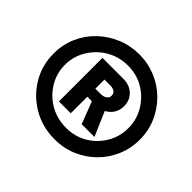

<svg xmlns="http://www.w3.org/2000/svg" viewBox="-119 -856 745 745"><g transform="rotate(45 253.5 -484.0)"><path d="M21 -484Q21 -533 39.5 -575.5Q58 -618 91 -649.5Q124 -681 167 -699Q210 -717 259 -717Q307 -717 350 -699Q393 -681 425 -649Q457 -617 475.5 -575Q494 -533 494 -484Q494 -435 475.5 -392.5Q457 -350 425 -318.5Q393 -287 350.5 -269Q308 -251 259 -251Q193 -251 139 -282Q85 -313 53 -366Q21 -419 21 -484ZM431 -484Q431 -531 407.5 -570Q384 -609 345.5 -632Q307 -655 259 -655Q210 -655 170.5 -632Q131 -609 107 -570Q83 -531 83 -484Q83 -437 107 -398Q131 -359 170.5 -336.5Q210 -314 259 -314Q307 -314 345.5 -336.5Q384 -359 407.5 -398Q431 -437 431 -484ZM292 -367 255 -463 314 -478 362 -367ZM167 -367V-606H281Q316 -606 337.5 -585.5Q359 -565 359 -533Q359 -500 336.5 -479Q314 -458 281 -458H216L232 -468V-367ZM232 -495 217 -502H261Q277 -502 286.5 -509Q296 -516 296 -527Q296 -539 287.5 -545.5Q279 -552 263 -552H215L232 -560Z"/></g></svg>

Font: Our Lexend Medium
Style: Regular
Weight: 500
Designer: Bonnie Shaver-Troup, Thomas Jockin
Foundry: Lexend
Version: Version 1.007